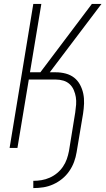

<svg xmlns="http://www.w3.org/2000/svg" viewBox="-20 -755 540 980"><path d="M150 205V168Q171 168 192 164.5Q213 161 233.5 152Q254 143 271.5 128.5Q289 114 301.5 95.5Q314 77 321 57Q328 37 332 16L364 -181Q367 -201 368.5 -221Q370 -241 367 -259.5Q364 -278 356.5 -295.5Q349 -313 335.5 -325.5Q322 -338 303.5 -343.5Q285 -349 265 -349H127L69 0H29L150 -735H191L133 -386H186L449 -735H498L234 -386H265Q291 -386 315.5 -379.5Q340 -373 358.5 -358.5Q377 -344 388.5 -322.5Q400 -301 405 -277Q410 -253 409 -227Q408 -201 404 -175L371 22Q367 47 358 71.5Q349 96 333.5 118.5Q318 141 297 158Q276 175 251.5 186Q227 197 201.5 201Q176 205 150 205Z"/></svg>

Font: Iosevka Curly XLtObl
Style: Regular
Weight: 200
Italic angle: -9°
Monospace: yes
Designer: Belleve Invis
Foundry: Belleve Invis
Version: Version 11.1.0; ttfautohint (v1.8.3)